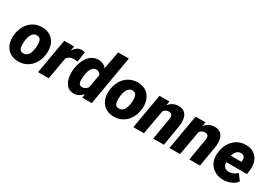

<svg xmlns="http://www.w3.org/2000/svg" viewBox="25 -1631 3567 2521"><g transform="rotate(30 1808.5 -370.0)"><path d="M21 -266.1Q29.3 -342.3 64.5 -404.3Q99.6 -466.3 158.7 -502.2Q217.8 -538.1 293.9 -538.1Q365.2 -538.1 415.8 -507.1Q466.3 -476.1 491.9 -422.4Q517.6 -368.7 517.6 -301.8Q517.6 -286.1 516.1 -270Q508.8 -190.4 473.4 -126.7Q438 -63 378.2 -26.6Q318.4 9.8 241.7 9.8Q170.9 9.8 120.6 -21Q70.3 -51.8 44.4 -104.7Q18.6 -157.7 18.6 -224.6Q18.6 -239.7 20 -255.9ZM248 -116.2Q340.8 -116.2 355.5 -270Q356.9 -287.1 356.9 -307.1Q356.9 -358.4 340.8 -386.2Q333.5 -398.4 318.8 -405Q304.2 -411.6 286.6 -411.6Q269 -411.6 252.7 -405Q236.3 -398.4 225.1 -385.7Q203.1 -360.8 191.2 -317.6Q179.2 -274.4 179.2 -219.7Q179.2 -204.6 179.7 -196.8Q182.6 -116.2 248 -116.2Z M760.3 -335.4 700.7 0H540L631.8 -528.3L781.2 -528.8L769 -460Q793.5 -497.6 823 -518.6Q852.5 -539.6 891.6 -539.6Q911.1 -539.6 940.9 -532.7L919.9 -379.4Q888.7 -384.3 868.2 -384.3Q797.4 -384.3 760.3 -335.4Z M1210 0 1216.8 -57.1Q1187.5 -22.9 1152.3 -6.3Q1117.2 10.3 1080.6 10.3Q1049.8 10.3 1022.5 -1.2Q995.1 -12.7 977.1 -33.2Q948.2 -65.9 934.1 -113.3Q919.9 -160.6 919.9 -212.9Q919.9 -232.9 922.4 -256.3L923.3 -264.2Q946.3 -429.7 1036.6 -501.5Q1059.1 -519 1087.9 -528.6Q1116.7 -538.1 1147 -538.1Q1183.1 -538.1 1215.6 -523.9Q1248 -509.8 1270.5 -481.9L1321.8 -750H1483.4L1353.5 0ZM1083 -256.8 1080.1 -202.1Q1078.6 -164.1 1091.8 -140.6Q1105 -117.2 1137.7 -117.2Q1184.1 -117.2 1219.2 -162.1L1255.9 -365.7Q1247.6 -389.2 1229.5 -400.6Q1211.4 -412.1 1189 -412.1Q1172.4 -412.1 1157 -406.2Q1141.6 -400.4 1131.8 -389.6Q1111.3 -367.7 1099.9 -335Q1088.4 -302.2 1084.5 -267.1Z M1469.7 -266.1Q1478 -342.3 1513.2 -404.3Q1548.3 -466.3 1607.4 -502.2Q1666.5 -538.1 1742.7 -538.1Q1814 -538.1 1864.5 -507.1Q1915 -476.1 1940.7 -422.4Q1966.3 -368.7 1966.3 -301.8Q1966.3 -286.1 1964.8 -270Q1957.5 -190.4 1922.1 -126.7Q1886.7 -63 1826.9 -26.6Q1767.1 9.8 1690.4 9.8Q1619.6 9.8 1569.3 -21Q1519 -51.8 1493.2 -104.7Q1467.3 -157.7 1467.3 -224.6Q1467.3 -239.7 1468.8 -255.9ZM1696.8 -116.2Q1789.6 -116.2 1804.2 -270Q1805.7 -287.1 1805.7 -307.1Q1805.7 -358.4 1789.6 -386.2Q1782.2 -398.4 1767.6 -405Q1752.9 -411.6 1735.4 -411.6Q1717.8 -411.6 1701.4 -405Q1685.1 -398.4 1673.8 -385.7Q1651.9 -360.8 1639.9 -317.6Q1627.9 -274.4 1627.9 -219.7Q1627.9 -204.6 1628.4 -196.8Q1631.3 -116.2 1696.8 -116.2Z M2211.4 -374 2145 0H1984.4L2076.2 -528.3L2226.1 -528.8L2215.3 -466.3Q2276.4 -538.6 2362.3 -538.6Q2420.9 -538.6 2454.3 -509.8Q2487.8 -481 2498.5 -430.7Q2504.9 -397.5 2504.9 -367.7Q2504.9 -356 2502.9 -332.5L2447.3 0H2285.6L2341.8 -333.5Q2343.3 -344.7 2343.3 -354.5Q2343.3 -381.8 2330.3 -396.5Q2317.4 -411.1 2286.6 -411.1Q2244.1 -411.1 2211.4 -374Z M2758.8 -374 2692.4 0H2531.7L2623.5 -528.3L2773.4 -528.8L2762.7 -466.3Q2823.7 -538.6 2909.7 -538.6Q2968.3 -538.6 3001.7 -509.8Q3035.2 -481 3045.9 -430.7Q3052.2 -397.5 3052.2 -367.7Q3052.2 -356 3050.3 -332.5L2994.6 0H2833L2889.2 -333.5Q2890.6 -344.7 2890.6 -354.5Q2890.6 -381.8 2877.7 -396.5Q2864.7 -411.1 2834 -411.1Q2791.5 -411.1 2758.8 -374Z M3551.8 -82Q3521 -36.6 3465.3 -13.4Q3409.7 9.8 3349.1 9.8Q3279.3 9.8 3224.6 -20Q3169.9 -49.8 3139.6 -102.8Q3109.4 -155.8 3109.4 -222.7Q3109.4 -230.5 3110.4 -245.1L3112.3 -264.2Q3120.1 -340.8 3155.3 -403.1Q3190.4 -465.3 3249.8 -501.7Q3309.1 -538.1 3386.2 -538.1Q3453.1 -538.1 3500.5 -508.8Q3547.9 -479.5 3571.8 -429Q3595.7 -378.4 3595.7 -315.4Q3595.7 -295.4 3593.8 -279.3L3584.5 -212.4H3271Q3271 -168.9 3295.4 -143.3Q3319.8 -117.7 3364.3 -117.7Q3431.2 -117.7 3484.9 -171.4ZM3279.3 -314.9H3439.9L3442.9 -329.1Q3444.3 -338.9 3444.3 -347.2Q3444.3 -376 3428.5 -393.6Q3412.6 -411.1 3381.8 -411.6Q3342.3 -413.1 3318.8 -386.5Q3295.4 -359.9 3279.3 -314.9Z"/></g></svg>

Font: Mardoto Black
Style: Italic
Weight: 900
Italic angle: -12°
Designer: Christian Robertson, Vahan Hovhannisyan
Foundry: Google
Version: Version 1.000